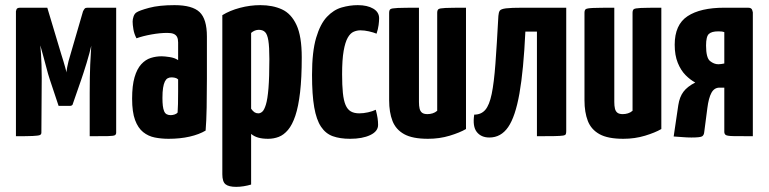

<svg xmlns="http://www.w3.org/2000/svg" viewBox="-20 -530 2991 747"><path d="M42 0V-486Q42 -486 44 -493Q46 -500 59 -500H164L218 -320Q223 -304 227 -291Q231 -278 233.5 -268.5Q236 -259 237.5 -253.5Q239 -248 239 -248Q238 -249 241.5 -269Q245 -289 255 -321L303 -486Q307 -494 310 -497Q313 -500 321 -500H432V-14Q432 -7 427 -4Q422 -1 400.5 -0.5Q379 0 329 0V-170Q329 -232 331 -278.5Q333 -325 335 -352Q333 -342 328 -323.5Q323 -305 317 -285Q311 -265 305 -247Q299 -229 296 -220L262 -122Q258 -118 253 -118H208L174 -220Q171 -228 167 -242.5Q163 -257 158 -276Q153 -295 147.5 -315Q142 -335 137 -353Q137 -353 137 -352Q137 -351 137 -351Q140 -324 141.5 -278Q143 -232 142 -172L141 -14Q141 -7 135 -4.5Q129 -2 108 -1Q87 0 42 0Z M636 10Q608 10 582.5 5Q557 0 537 -16Q517 -32 505.5 -63Q494 -94 494 -146Q494 -197 503.5 -229.5Q513 -262 529.5 -280Q546 -298 566.5 -304.5Q587 -311 609 -311Q620 -311 640 -308Q660 -305 673 -296Q673 -296 673 -307.5Q673 -319 673 -335Q673 -351 673 -365Q673 -378 669 -386Q665 -394 656 -398Q647 -402 631 -402Q603 -402 569.5 -396Q536 -390 511 -381Q502 -398 499 -416Q496 -434 496 -446Q496 -455 499.5 -465.5Q503 -476 510 -481Q521 -489 560 -499.5Q599 -510 659 -510Q728 -510 756.5 -483Q785 -456 785 -388V-341Q785 -284 785 -224Q785 -164 784 -111.5Q783 -59 780 -22Q755 -7 718 1.5Q681 10 636 10ZM644 -82Q651 -82 659 -84.5Q667 -87 671 -92Q672 -103 672.5 -125.5Q673 -148 673 -174Q673 -200 673 -221Q668 -226 660.5 -227.5Q653 -229 647 -229Q639 -229 632.5 -225.5Q626 -222 621.5 -213Q617 -204 614.5 -188.5Q612 -173 612 -149Q612 -131 613.5 -118.5Q615 -106 618.5 -97.5Q622 -89 628.5 -85.5Q635 -82 644 -82Z M899 197Q870 197 857.5 187Q845 177 845 148V-471Q874 -489 913.5 -499.5Q953 -510 993 -510Q1041 -510 1077 -493.5Q1113 -477 1133.5 -433Q1154 -389 1154 -307Q1154 -227 1147.5 -171Q1141 -115 1129 -79.5Q1117 -44 1100.5 -24.5Q1084 -5 1064.5 2.5Q1045 10 1023 10Q1001 10 985 5.5Q969 1 957 -9V188Q944 192 928.5 194.5Q913 197 899 197ZM985 -89Q993 -89 1000.5 -95.5Q1008 -102 1014.5 -123Q1021 -144 1024.5 -186.5Q1028 -229 1028 -300Q1028 -348 1024 -372.5Q1020 -397 1011 -405.5Q1002 -414 987 -414Q971 -414 957 -402V-107Q964 -97 970.5 -93Q977 -89 985 -89Z M1342 10Q1303 10 1275 0Q1247 -10 1229 -37Q1211 -64 1202.5 -112.5Q1194 -161 1194 -239Q1194 -329 1210 -383Q1226 -437 1252 -464.5Q1278 -492 1309.5 -501Q1341 -510 1372 -510Q1409 -510 1432 -496.5Q1455 -483 1455 -459Q1455 -448 1453 -432.5Q1451 -417 1445 -399Q1433 -404 1415.5 -408Q1398 -412 1382 -412Q1369 -412 1356 -406.5Q1343 -401 1333 -383.5Q1323 -366 1317 -332Q1311 -298 1311 -241Q1311 -198 1314 -168.5Q1317 -139 1324.5 -121.5Q1332 -104 1345 -96.5Q1358 -89 1378 -89Q1394 -89 1412 -93Q1430 -97 1442 -103Q1447 -84 1449 -70.5Q1451 -57 1451 -44Q1451 -19 1420.5 -4.5Q1390 10 1342 10Z M1645 10Q1585 10 1552.5 -8Q1520 -26 1507 -59.5Q1494 -93 1494 -140V-480Q1494 -490 1498.5 -494Q1503 -498 1527.5 -499Q1552 -500 1610 -500V-133Q1610 -118 1612.5 -107.5Q1615 -97 1622 -91.5Q1629 -86 1643 -86Q1653 -86 1663 -89Q1673 -92 1681 -99V-480Q1681 -490 1685.5 -494Q1690 -498 1713 -499Q1736 -500 1793 -500V-28Q1769 -14 1729.5 -2Q1690 10 1645 10Z M1884 5Q1852 5 1835 -16.5Q1818 -38 1825 -84Q1852 -84 1868 -102.5Q1884 -121 1893 -164.5Q1902 -208 1907.5 -282Q1913 -356 1919 -468Q1920 -482 1924.5 -488.5Q1929 -495 1948.5 -497.5Q1968 -500 2014 -500H2183V-20Q2183 -13 2181.5 -8.5Q2180 -4 2170.5 -2.5Q2161 -1 2137.5 -0.5Q2114 0 2069 0V-407H2024Q2017 -257 2001 -166.5Q1985 -76 1957 -35.5Q1929 5 1884 5Z M2405 10Q2345 10 2312.5 -8Q2280 -26 2267 -59.5Q2254 -93 2254 -140V-480Q2254 -490 2258.5 -494Q2263 -498 2287.5 -499Q2312 -500 2370 -500V-133Q2370 -118 2372.5 -107.5Q2375 -97 2382 -91.5Q2389 -86 2403 -86Q2413 -86 2423 -89Q2433 -92 2441 -99V-480Q2441 -490 2445.5 -494Q2450 -498 2473 -499Q2496 -500 2553 -500V-28Q2529 -14 2489.5 -2Q2450 10 2405 10Z M2670 5Q2653 5 2636 3.5Q2619 2 2601 1L2619 -121Q2624 -153 2639 -173Q2654 -193 2685 -209Q2666 -219 2647.5 -237.5Q2629 -256 2617 -285.5Q2605 -315 2605 -356Q2605 -434 2655 -467Q2705 -500 2798 -500H2890Q2904 -500 2906.5 -491Q2909 -482 2909 -482V0Q2855 0 2832 -0.5Q2809 -1 2803.5 -5Q2798 -9 2798 -17V-189H2779Q2759 -189 2748 -169Q2737 -149 2732 -109L2720 -17Q2719 -4 2711.5 0.5Q2704 5 2670 5ZM2775 -280Q2781 -280 2786.5 -281Q2792 -282 2798 -283V-405Q2792 -407 2786.5 -407.5Q2781 -408 2774 -408Q2749 -408 2738 -398Q2727 -388 2727 -353Q2727 -305 2742.5 -292.5Q2758 -280 2775 -280Z"/></svg>

Font: Yanone Kaffeesatz ExtraLight
Style: Regular
Weight: 200
Designer: Yanone (Cyrillic: Daniel Pouzeot, Huerta Tipografica, and Cyreal)
Foundry: Yanone
Version: Version 2.003